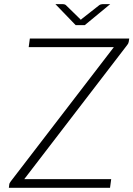

<svg xmlns="http://www.w3.org/2000/svg" viewBox="-20 -890 632 910"><path d="M592.5 -707.5 590 -691Q589 -686.5 587.2 -683Q585.5 -679.5 582 -675.5L95 -41H507L501.5 0H22L24 -16.5Q24.5 -20.5 26.8 -23.8Q29 -27 31.5 -31L519.5 -666.5H116L121.5 -707.5ZM242.5 -870.5H278Q281.5 -870.5 285.8 -869.2Q290 -868 292.5 -865.5L359.5 -800Q360.5 -799 361.5 -798Q362.5 -797 363 -796Q364.5 -798.5 367 -800L450.5 -865.5Q454 -868 458.5 -869.2Q463 -870.5 467 -870.5H502.5L382 -771H338.5Z"/></svg>

Font: Lato Light
Style: Italic
Weight: 300
Italic angle: -7°
Designer: Lukasz Dziedzic
Foundry: Lukasz Dziedzic
Version: Version 1.104; Western+Polish opensource